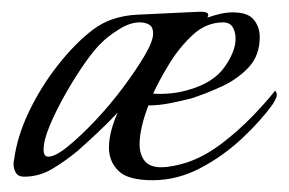

<svg xmlns="http://www.w3.org/2000/svg" viewBox="-20 -298 490 326"><path d="M239 8Q197 8 181 -8Q165 -24 165 -47Q165 -61 169 -76.5Q173 -92 180 -107Q164 -90 146.5 -73.5Q129 -57 112 -42Q93 -26 70 -12Q47 2 21 2Q11 2 7 -4.5Q3 -11 3 -20Q3 -25 4 -27Q9 -66 29 -108Q49 -150 78 -187Q107 -224 137 -247Q154 -260 173 -266Q192 -272 212 -273L317 -278H322Q338 -278 332 -268Q343 -272 354 -274.5Q365 -277 375 -277Q401 -277 411 -264.5Q421 -252 421 -235Q421 -204 402.5 -184Q384 -164 357 -151.5Q330 -139 305 -131Q290 -127 270 -123Q250 -119 232 -119Q225 -101 221 -84Q217 -67 217 -53Q217 -36 225.5 -25Q234 -14 254 -14Q262 -14 273 -16Q284 -18 297 -22Q327 -32 356 -54Q385 -76 409.5 -101.5Q434 -127 447 -144Q450 -141 450 -137Q450 -132 443 -121Q423 -93 391 -63Q359 -33 320 -12.5Q281 8 239 8ZM62 -32Q74 -32 95.5 -49.5Q117 -67 142 -93.5Q167 -120 189 -149.5Q211 -179 225.5 -203.5Q240 -228 240 -241Q240 -252 233.5 -256Q227 -260 217 -260Q201 -260 182.5 -248.5Q164 -237 153 -226Q141 -215 124.5 -191.5Q108 -168 92 -140Q76 -112 65 -86Q54 -60 54 -44Q54 -32 62 -32ZM240 -139Q253 -138 269.5 -139.5Q286 -141 302 -146Q343 -158 361.5 -184.5Q380 -211 380 -232Q380 -244 375 -252Q370 -260 359 -260Q330 -260 307 -238.5Q284 -217 267 -189Q250 -161 240 -139Z"/></svg>

Font: Italianno
Style: Regular
Weight: 400
Designer: Robert E. Leuschke
Foundry: Robert E. Leuschke
Version: Version 1.100; ttfautohint (v1.8.3)